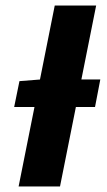

<svg xmlns="http://www.w3.org/2000/svg" viewBox="-20 -671 385 691"><path d="M31 -286 50 -379 126 -385H341L322 -286ZM47 0 177 -651H326L196 0Z"/></svg>

Font: Source Sans 3 ExtraLight ExtraBold
Style: Italic
Weight: 800
Italic angle: -11°
Version: Version 3.052;hotconv 1.1.0;makeotfexe 2.6.0